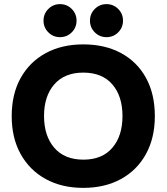

<svg xmlns="http://www.w3.org/2000/svg" viewBox="-20 -900 807 930"><path d="M383.3 10Q279.2 10 201.2 -32.9Q123.3 -75.8 80 -153.8Q36.7 -231.7 36.7 -337.5Q36.7 -444.2 80 -522.1Q123.3 -600 201.2 -642.5Q279.2 -685 383.3 -685Q488.3 -685 566.2 -642.9Q644.2 -600.8 687.1 -522.9Q730 -445 730 -337.5Q730 -231.7 686.7 -153.3Q643.3 -75 565.4 -32.5Q487.5 10 383.3 10ZM384.2 -126.7Q475 -126.7 524.2 -184.2Q573.3 -241.7 573.3 -337.5Q573.3 -434.2 524.2 -491.2Q475 -548.3 383.3 -548.3Q292.5 -548.3 242.9 -491.2Q193.3 -434.2 193.3 -338.3Q193.3 -241.7 242.9 -184.2Q292.5 -126.7 384.2 -126.7ZM495.8 -720Q462.5 -720 439.2 -743.3Q415.8 -766.7 415.8 -800Q415.8 -833.3 439.2 -856.7Q462.5 -880 495.8 -880Q529.2 -880 552.5 -856.7Q575.8 -833.3 575.8 -800Q575.8 -766.7 552.5 -743.3Q529.2 -720 495.8 -720ZM270.8 -720Q237.5 -720 214.2 -743.3Q190.8 -766.7 190.8 -800Q190.8 -833.3 214.2 -856.7Q237.5 -880 270.8 -880Q304.2 -880 327.5 -856.7Q350.8 -833.3 350.8 -800Q350.8 -766.7 327.5 -743.3Q304.2 -720 270.8 -720Z"/></svg>

Font: Funnel Display Light ExtraBold
Style: Regular
Weight: 800
Version: Version 1.000